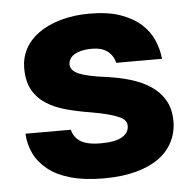

<svg xmlns="http://www.w3.org/2000/svg" viewBox="-45 -588 651 646"><g transform="rotate(-5 280.5 -265.0)"><path d="M279.5 13.2Q342.7 13.2 389 0.7Q435.3 -11.8 466.6 -34.2Q497.8 -56.7 514 -88.7Q530.2 -120.7 530.2 -157.5Q530.2 -199.8 513.1 -229.2Q496 -258.5 466.4 -278.2Q436.8 -297.8 398.5 -309.1Q360.2 -320.3 316.2 -326.3Q286.5 -329.8 263.7 -334.9Q240.8 -340 226.8 -345.8Q212.8 -351.7 205.7 -360Q198.5 -368.3 198.5 -378.5Q198.5 -387.3 202.9 -395.7Q207.3 -404.2 216.7 -410.5Q226 -416.8 241.5 -420.8Q257 -424.8 279.5 -424.8Q309.7 -424.8 329.6 -410.7Q349.5 -396.5 355.5 -370.5H510.2Q507.2 -402.5 494 -433.4Q480.8 -464.3 453.8 -488.8Q426.7 -513.3 384.4 -528.3Q342.2 -543.2 279.5 -543.2Q225.7 -543.2 181.7 -530.4Q137.8 -517.7 107.5 -495.8Q77.2 -474 61.3 -444.1Q45.5 -414.2 45.5 -379.5Q45.5 -334.8 61.6 -305.9Q77.7 -277 106.2 -258.5Q134.8 -240 173.9 -229.3Q213 -218.7 257.2 -211.7Q292.7 -205.5 315.7 -199.2Q338.7 -193 352.5 -186.2Q366.3 -179.3 370.9 -171.9Q375.5 -164.5 375.5 -156.2Q375.5 -144.3 370.1 -135.4Q364.7 -126.5 353.4 -119.5Q342.2 -112.5 324.2 -108.8Q306.2 -105.2 279.5 -105.2Q255.5 -105.2 238.1 -109.3Q220.7 -113.3 209.9 -120.8Q199.2 -128.3 192.8 -138.1Q186.5 -147.8 183.5 -159.5H30.5Q32.2 -124.3 47 -93Q61.8 -61.7 91.7 -37.7Q121.5 -13.7 168.1 -0.3Q214.7 13.2 279.5 13.2Z"/></g></svg>

Font: Golos Text VF
Style: Regular
Weight: 400
Designer: A.Korolkova, Vitaly Kuzmin
Foundry: ParaType Ltd
Version: Version 2.005